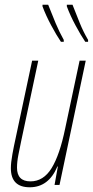

<svg xmlns="http://www.w3.org/2000/svg" viewBox="-20 -783 393 813"><path d="M106 10Q186 10 223 -78H225L211 0H232L343 -526H317L256 -239Q233 -127 198.5 -71Q164 -15 109 -15Q52 -15 52 -73Q52 -98 58 -128Q64 -158 70 -187L142 -526H116L46 -197Q39 -166 32.5 -130Q26 -94 26 -71Q26 10 106 10ZM238 -606H250V-614Q231 -648 215.5 -685Q200 -722 184 -763H160V-756Q174 -718 196.5 -676Q219 -634 238 -606ZM341 -606H353V-614Q333 -648 318 -685Q303 -722 287 -763H263V-756Q277 -718 299.5 -676Q322 -634 341 -606Z"/></svg>

Font: Noto Sans Display Condensed Thin
Style: Italic
Weight: 250
Width: 3
Italic angle: -12°
Designer: Monotype Design Team
Foundry: Monotype Imaging Inc.
Version: Version 1.900